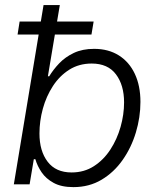

<svg xmlns="http://www.w3.org/2000/svg" viewBox="-20 -748 638 779"><path d="M277.8 11.2Q229 11.2 197.8 -5.9Q166.5 -22.9 148.9 -48.8Q131.3 -74.7 123.5 -102.1H117.2L100.1 0H36.1L156.7 -727.5H222.7L174.3 -438.5H179.7Q195.8 -465.3 220.2 -491Q244.6 -516.6 279.5 -533.2Q314.5 -549.8 361.8 -549.8Q419.9 -549.8 462.2 -523.2Q504.4 -496.6 527.1 -448.2Q549.8 -399.9 549.8 -334.5Q549.8 -272 531.2 -210.4Q512.7 -148.9 477.5 -98.9Q442.4 -48.8 392.1 -18.8Q341.8 11.2 277.8 11.2ZM270.5 -48.3Q321.3 -48.3 360.8 -73.7Q400.4 -99.1 427.7 -141.1Q455.1 -183.1 469.2 -233.2Q483.4 -283.2 483.4 -332.5Q483.4 -402.8 450.4 -446.5Q417.5 -490.2 352.1 -490.2Q300.8 -490.2 261.2 -465.3Q221.7 -440.4 194.6 -398.7Q167.5 -356.9 153.8 -306.9Q140.1 -256.8 140.1 -206.5Q140.1 -135.3 173.3 -91.8Q206.5 -48.3 270.5 -48.3ZM51.3 -607.9 59.6 -660.6H359.9L351.1 -607.9Z"/></svg>

Font: Inter 16pt Light
Style: Italic
Weight: 300
Italic angle: -9.3988°
Version: Version 4.001;git-66647c0bb